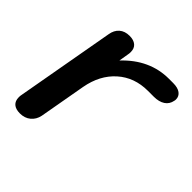

<svg xmlns="http://www.w3.org/2000/svg" viewBox="-142 -614 739 739"><g transform="rotate(45 227.5 -245.0)"><path d="M21 -31Q21 -39 22 -43L94 -447Q98 -472 114 -486Q130 -500 156 -500Q178 -500 190.5 -489.5Q203 -479 203 -459Q203 -451 202 -447L195 -405Q275 -490 380 -490H403Q428 -490 441.5 -480Q455 -470 455 -453Q455 -448 454 -445Q450 -423 432.5 -411.5Q415 -400 387 -400H355Q282 -400 232 -355.5Q182 -311 168 -234L134 -43Q129 -19 111.5 -4.5Q94 10 68 10Q45 10 33 -0.5Q21 -11 21 -31Z"/></g></svg>

Font: Kodchasan SemiBold
Style: Italic
Weight: 600
Italic angle: -10°
Version: Version 1.000; ttfautohint (v1.6)